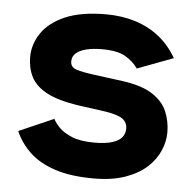

<svg xmlns="http://www.w3.org/2000/svg" viewBox="-44 -556 616 612"><g transform="rotate(5 264.5 -249.5)"><path d="M383.7 -348.3Q369.3 -369.7 343.8 -384.8Q318.3 -400 268.7 -400Q239.3 -400 218 -394.7Q196.7 -389.3 185.2 -379Q173.7 -368.7 173.7 -353Q173.7 -334.3 193 -328Q212.3 -321.7 248.3 -317L341.3 -304.7Q405 -296 439 -273.5Q473 -251 485.8 -219.8Q498.7 -188.7 498.7 -153.7Q498.7 -125.3 486.3 -96Q474 -66.7 447.7 -42.2Q421.3 -17.7 379 -2.5Q336.7 12.7 277.3 12.7Q203 12.7 152.7 -4.2Q102.3 -21 71.7 -50.2Q41 -79.3 24.7 -117L136.3 -165.7Q141.7 -153.7 156.2 -138.7Q170.7 -123.7 197.8 -112.5Q225 -101.3 270 -101.3Q305.3 -101.3 327 -108.3Q348.7 -115.3 357.8 -127Q367 -138.7 367 -154.3Q367 -173.7 352.3 -185Q337.7 -196.3 296.3 -203L206.7 -215.3Q141.7 -225.3 106 -244.7Q70.3 -264 56.2 -292.2Q42 -320.3 42 -355Q42 -396.3 66.3 -432.3Q90.7 -468.3 141.3 -490.2Q192 -512 272 -512Q322 -512 365.3 -498.5Q408.7 -485 442.2 -458.2Q475.7 -431.3 498.7 -391.7Z"/></g></svg>

Font: Nata Sans
Style: Regular
Weight: 400
Designer: Daniel Uzquiano Cruz
Version: Version 1.001